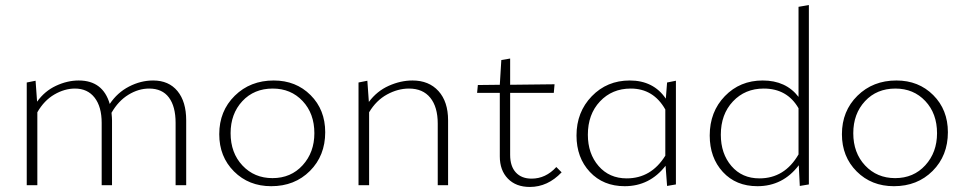

<svg xmlns="http://www.w3.org/2000/svg" viewBox="-20 -734 3823 761"><path d="M587 -415Q649 -415 683.5 -373Q718 -331 718 -257V0H676V-247Q676 -312 649.5 -347.5Q623 -383 571 -383Q529 -383 489 -358.5Q449 -334 422 -287Q424 -267 424 -257V0H383V-247Q383 -311 355 -347Q327 -383 277 -383Q236 -383 195.5 -359.5Q155 -336 128 -289V0H86V-407L121 -414L127 -331Q157 -373 202 -394Q247 -415 292 -415Q388 -415 415 -322Q445 -367 491.5 -391Q538 -415 587 -415Z M1055 4Q966 4 907.5 -54.5Q849 -113 849 -202Q849 -294 910.5 -354.5Q972 -415 1065 -415Q1153 -415 1211 -357Q1269 -299 1269 -210Q1269 -117 1208.5 -56.5Q1148 4 1055 4ZM1060 -28Q1133 -28 1179.5 -79Q1226 -130 1226 -206Q1226 -284 1179.5 -333.5Q1133 -383 1061 -383Q987 -383 940.5 -333Q894 -283 894 -206Q894 -128 941 -78Q988 -28 1060 -28Z M1615 -415Q1680 -415 1718 -373Q1756 -331 1756 -257V0H1715V-244Q1715 -310 1685.5 -346.5Q1656 -383 1601 -383Q1557 -383 1514 -359.5Q1471 -336 1443 -289V0H1401V-407L1436 -414L1442 -330Q1474 -373 1521 -394Q1568 -415 1615 -415Z M2185 -72 2206 -51Q2151 7 2080 7Q2025 7 1993 -26Q1961 -59 1961 -114V-366H1871L1874 -397L1961 -398L1967 -496L2002 -502V-398L2178 -400L2175 -366H2002V-120Q2002 -75 2024.5 -50.5Q2047 -26 2087 -26Q2143 -26 2185 -72Z M2624 -407 2659 -414V-3L2624 3L2618 -77Q2555 4 2456 4Q2371 4 2318 -52.5Q2265 -109 2265 -197Q2265 -290 2325.5 -352.5Q2386 -415 2476 -415Q2570 -415 2619 -343ZM2464 -27Q2561 -27 2617 -117V-300Q2570 -383 2480 -383Q2406 -383 2358 -332Q2310 -281 2310 -200Q2310 -125 2352.5 -76Q2395 -27 2464 -27Z M3145 -707 3186 -714V-3L3150 3L3146 -79Q3083 4 2982 4Q2897 4 2845 -52.5Q2793 -109 2793 -197Q2793 -291 2853 -353Q2913 -415 3003 -415Q3095 -415 3145 -350ZM2990 -27Q3090 -27 3145 -122V-305Q3100 -383 3007 -383Q2933 -383 2885 -332Q2837 -281 2837 -200Q2837 -125 2879 -76Q2921 -27 2990 -27Z M3523 4Q3434 4 3375.5 -54.5Q3317 -113 3317 -202Q3317 -294 3378.5 -354.5Q3440 -415 3533 -415Q3621 -415 3679 -357Q3737 -299 3737 -210Q3737 -117 3676.5 -56.5Q3616 4 3523 4ZM3528 -28Q3601 -28 3647.5 -79Q3694 -130 3694 -206Q3694 -284 3647.5 -333.5Q3601 -383 3529 -383Q3455 -383 3408.5 -333Q3362 -283 3362 -206Q3362 -128 3409 -78Q3456 -28 3528 -28Z"/></svg>

Font: EauTestInfant Light
Style: Regular
Weight: 300
Designer: Christian Thalmann (Catharsis Fonts)
Version: Version 0.001;PS 000.001;hotconv 1.0.88;makeotf.lib2.5.64775